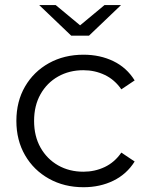

<svg xmlns="http://www.w3.org/2000/svg" viewBox="-20 -751 603 775"><path d="M317.1 4.7Q239 4.7 177.5 -29.7Q116 -64 81.1 -124.4Q46.1 -184.8 46.1 -263Q46.1 -341.7 81.1 -401.8Q116 -461.9 177.5 -496.1Q239 -530.2 317.1 -530.2Q383.8 -530.2 437.7 -504.1Q491.6 -478 523.5 -426.4L469.8 -390.4Q442.6 -429.7 402.7 -448.6Q362.8 -467.6 316.5 -467.6Q259.7 -467.6 214.6 -442.2Q169.6 -416.8 143.6 -370.8Q117.6 -324.8 117.6 -263Q117.6 -201.2 143.6 -155.2Q169.6 -109.2 214.6 -83.5Q259.7 -57.9 316.5 -57.9Q362.8 -57.9 402.7 -76.8Q442.6 -95.7 469.8 -135.1L523.5 -99.1Q491.6 -48.1 437.7 -21.7Q383.8 4.7 317.1 4.7ZM267.5 -607 138.2 -730.6H204.8L331.3 -625.5H275.4L401.9 -730.6H468.6L339.2 -607Z"/></svg>

Font: Montserrat Thin
Style: Regular
Weight: 100
Designer: Julieta Ulanovsky
Foundry: Julieta Ulanovsky
Version: Version 9.000